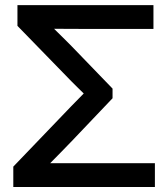

<svg xmlns="http://www.w3.org/2000/svg" viewBox="-20 -748 673 768"><path d="M33.2 0V-81.5L265.1 -323.2Q290 -348.6 314.9 -374Q302.2 -386.2 289.6 -398.9Q276.9 -411.6 265.1 -423.3L49.8 -644.5V-727.5H593.8V-632.3H314.5Q285.2 -632.3 255.6 -632.6Q226.1 -632.8 196.3 -632.8Q214.8 -614.7 232.4 -597.2Q250 -579.6 266.6 -563L430.2 -393.6V-355L267.6 -184.1Q246.6 -162.1 224.4 -139.6Q202.1 -117.2 180.7 -95.2H599.6V0Z"/></svg>

Font: Inter Display Medium
Style: Regular
Weight: 500
Designer: Rasmus Andersson
Foundry: rsms
Version: Version 4.001;git-9221beed3